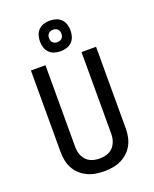

<svg xmlns="http://www.w3.org/2000/svg" viewBox="-178 -1084 955 1191"><g transform="rotate(-20 300.0 -489.0)"><path d="M300 8Q272 8 244 3.5Q216 -1 190.5 -13Q165 -25 144 -44Q123 -63 109.5 -88Q96 -113 90.5 -140.5Q85 -168 85 -196V-735H181V-196Q181 -180 184 -164.5Q187 -149 194 -134.5Q201 -120 212 -108Q223 -96 237.5 -89Q252 -82 268 -79Q284 -76 300 -76Q316 -76 332 -79Q348 -82 362.5 -89Q377 -96 388 -108Q399 -120 406 -134.5Q413 -149 416 -164.5Q419 -180 419 -196V-735H515V-196Q515 -168 509.5 -140.5Q504 -113 490.5 -88Q477 -63 456 -44Q435 -25 409.5 -13Q384 -1 356 3.5Q328 8 300 8ZM300 -784Q280 -784 260 -790Q240 -796 225.5 -810.5Q211 -825 205 -845Q199 -865 199 -885Q199 -905 205 -925Q211 -945 225.5 -959.5Q240 -974 260 -980Q280 -986 300 -986Q320 -986 340 -980Q360 -974 374.5 -959.5Q389 -945 395 -925Q401 -905 401 -885Q401 -865 395 -845Q389 -825 374.5 -810.5Q360 -796 340 -790Q320 -784 300 -784ZM300 -844Q308 -844 316 -846.5Q324 -849 330 -855Q336 -861 338.5 -869Q341 -877 341 -885Q341 -893 338.5 -901Q336 -909 330 -915Q324 -921 316 -923.5Q308 -926 300 -926Q292 -926 284 -923.5Q276 -921 270 -915Q264 -909 261.5 -901Q259 -893 259 -885Q259 -877 261.5 -869Q264 -861 270 -855Q276 -849 284 -846.5Q292 -844 300 -844Z"/></g></svg>

Font: Zed Mono Medium Extended
Style: Regular
Weight: 500
Width: 7
Monospace: yes
Designer: Belleve Invis
Foundry: Belleve Invis
Version: Version 1.0.0; ttfautohint (v1.8.4)